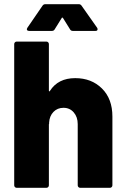

<svg xmlns="http://www.w3.org/2000/svg" viewBox="-20 -899 603 919"><path d="M518 -341V-12Q518 -7 514.5 -3.5Q511 0 506 0H364Q359 0 355.5 -3.5Q352 -7 352 -12V-305Q352 -339 333 -361Q314 -383 284 -383Q255 -383 236 -363.5Q217 -344 215 -312V-305H214V-12Q214 -7 210.5 -3.5Q207 0 202 0H60Q55 0 51.5 -3.5Q48 -7 48 -12V-688Q48 -693 51.5 -696.5Q55 -700 60 -700H202Q207 -700 210.5 -696.5Q214 -693 214 -688V-466Q214 -462 215.5 -461.5Q217 -461 219 -464Q258 -525 340 -525Q418 -525 468 -475.5Q518 -426 518 -341ZM197 -879H357Q366 -879 371 -871L445 -766Q447 -763 447 -759Q447 -751 437 -751H329Q319 -751 315 -759L282 -812Q280 -815 278 -815Q276 -815 275 -812L242 -759Q238 -751 228 -751H119Q112 -751 109.5 -755.5Q107 -760 111 -766L183 -871Q188 -879 197 -879Z"/></svg>

Font: BARLOWEXTRABOLD
Style: Regular
Weight: 800
Designer: Jeremy Tribby
Foundry: Tribby Type
Version: Version 1.422